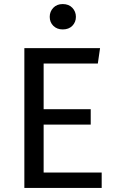

<svg xmlns="http://www.w3.org/2000/svg" viewBox="-20 -926 575 946"><path d="M481 0H100V-689H473L462 -613H195V-388H427V-312H195V-76H481ZM289 -781Q261 -781 243 -798.5Q225 -816 225 -843Q225 -869 242.5 -887.5Q260 -906 289 -906Q319 -906 336.5 -887.5Q354 -869 354 -843Q354 -817 336.5 -799Q319 -781 289 -781Z"/></svg>

Font: Trujillo
Style: Regular
Weight: 400
Designer: Fira Sans original fonts by bBox Type GmbH, Carrois Corporate GbR, & Edenspiekermann AG / Changes by Cristiano Sobral
Foundry: Fira Sans original fonts by bBox Type GmbH, Carrois Corporate GbR, & Edenspiekermann AG / Changes by Cristiano Sobral
Version: Version 4.301;October 17, 2021;FontCreator 14.0.0.2814 64-bi